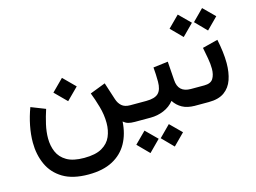

<svg xmlns="http://www.w3.org/2000/svg" viewBox="-110 -795 1656 1243"><g transform="rotate(-15 718.0 -173.5)"><path d="M335.9 -397.5 414.1 -319.3 335.9 -241.2 257.8 -319.3ZM341.8 140.6Q418.5 140.6 461.4 115.7Q504.4 90.8 522 49.6Q539.6 8.3 539.6 -40.5Q539.6 -96.2 523.4 -152.3Q507.3 -208.5 490.2 -251.5L594.2 -291.5L631.8 -175.3Q641.1 -146.5 660.9 -129.2Q680.7 -111.8 717.3 -111.8H736.3V0H719.2Q690.9 0 673.8 -5.1Q656.7 -10.3 642.1 -22.9Q637.2 59.1 603 120.8Q568.8 182.6 503.9 217Q439 251.5 341.8 251.5Q236.3 251.5 171.1 212.2Q106 172.9 75.7 106.2Q45.4 39.6 45.4 -41.5Q45.4 -95.7 56.9 -153.6Q68.4 -211.4 89.4 -267.6L185.1 -230Q169.4 -182.6 158.4 -134.3Q147.5 -85.9 147.5 -42Q147.5 7.8 165.3 49.3Q183.1 90.8 225.6 115.7Q268.1 140.6 341.8 140.6Z M716.8 -111.8H824.2Q882.3 -111.8 906.2 -135.5Q930.2 -159.2 930.2 -212.9Q930.2 -238.8 929 -262.5Q927.7 -286.1 925.8 -309.1L1024.9 -321.3L1033.7 -195.8Q1038.6 -111.8 1123.5 -111.8H1133.8V0H1122.6Q1070.8 0 1037.1 -18.6Q1003.4 -37.1 982.4 -69.8Q954.6 -35.2 912.6 -17.6Q870.6 0 824.2 0H716.8ZM926.8 70.8 1002 145.5 926.8 221.2 852.5 145.5ZM763.7 70.8 838.9 145.5 763.7 221.2 689 145.5Z M1329.1 -599.1 1404.3 -524.4 1329.1 -448.7 1254.9 -524.4ZM1166 -599.1 1241.2 -524.4 1166 -448.7 1091.3 -524.4ZM1213.9 0H1113.8V-111.8H1213.9Q1257.3 -111.8 1273.2 -137.7Q1289.1 -163.6 1289.1 -203.6Q1289.1 -235.8 1282.2 -273.7Q1275.4 -311.5 1268.1 -348.6L1371.6 -375Q1380.4 -332.5 1385.5 -292Q1390.6 -251.5 1390.6 -213.9Q1390.6 -152.3 1374 -104Q1357.4 -55.7 1318.6 -27.8Q1279.8 0 1213.9 0Z"/></g></svg>

Font: Vazirmatn UI FD Medium
Style: Regular
Weight: 500
Designer: Saber Rastikerdar
Foundry: Saber Rastikerdar
Version: Version 33.003